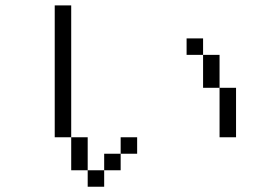

<svg xmlns="http://www.w3.org/2000/svg" viewBox="-20 -708 1040 728"><path d="M500 -125V-187.5H437.5V-125H375V-62.5H312.5V0H375V-62.5H437.5V-125ZM312.5 -62.5Q312.5 -62.5 312.5 -187.5H250Q250 -187.5 250 -62.5ZM250 -187.5Q250 -187.5 250 -687.5H187.5Q187.5 -687.5 187.5 -187.5ZM812.5 -375V-187.5H875V-375ZM812.5 -375Q812.5 -375 812.5 -500H750Q750 -500 750 -375ZM750 -500V-562.5H687.5V-500Z"/></svg>

Font: BFUnifontExMono
Style: Regular
Weight: 500
Version: Version 15.0.06